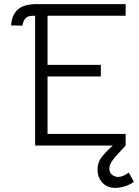

<svg xmlns="http://www.w3.org/2000/svg" viewBox="-20 -704 674 929"><path d="M628 176Q610 189 585 197Q560 205 538 205Q499 205 475.5 180Q452 155 452 116Q452 85 468.5 61Q485 37 526 0H150V-628Q130 -628 120.5 -625.5Q111 -623 104 -616Q98 -610 93.5 -599.5Q89 -589 89 -580L34 -581Q36 -628 64 -656Q79 -670 99.5 -676.5Q120 -683 151 -684H588V-628H210V-390H468V-334H210V-56H588V0Q540 51 524.5 72Q509 93 509 112Q509 132 522.5 142Q536 152 552 152Q575 152 603 131Z"/></svg>

Font: Bellota
Style: Regular
Weight: 400
Designer: Kemie Guaida
Foundry: Kemie Guaida
Version: Version 4.001